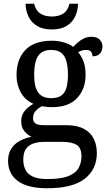

<svg xmlns="http://www.w3.org/2000/svg" viewBox="-20 -763 578 1023"><path d="M231 240Q127 240 75 201.5Q23 163 23 94Q23 55 40.5 28.5Q58 2 86.5 -13Q115 -28 148 -34Q128 -43 110.5 -63.5Q93 -84 93 -116Q93 -146 108.5 -168Q124 -190 158 -210Q115 -228 91.5 -269.5Q68 -311 68 -361Q68 -447 115 -496.5Q162 -546 256 -546Q292 -546 324 -536Q356 -526 370 -513Q380 -524 394 -536.5Q408 -549 426.5 -558Q445 -567 467 -567Q497 -567 511.5 -551.5Q526 -536 526 -515Q526 -494 513.5 -478.5Q501 -463 473 -463Q473 -474 466.5 -485.5Q460 -497 440 -497Q427 -497 417 -494Q407 -491 397 -485Q414 -464 425 -435.5Q436 -407 436 -364Q436 -290 391.5 -241Q347 -192 256 -192Q244 -192 228.5 -193.5Q213 -195 203 -197Q184 -187 170 -172Q156 -157 156 -134Q156 -116 167.5 -106Q179 -96 218 -96H331Q391 -96 427 -76.5Q463 -57 479.5 -23.5Q496 10 496 53Q496 139 431.5 189.5Q367 240 231 240ZM233 191Q305 191 344 175.5Q383 160 398.5 132.5Q414 105 414 70Q414 24 388 8.5Q362 -7 312 -7H214Q186 -7 161 0.5Q136 8 120 28Q104 48 104 88Q104 117 115 140.5Q126 164 154 177.5Q182 191 233 191ZM253 -240Q286 -240 305.5 -253Q325 -266 333.5 -294Q342 -322 342 -365Q342 -410 333 -439.5Q324 -469 304.5 -483Q285 -497 252 -497Q220 -497 200 -482.5Q180 -468 171 -438.5Q162 -409 162 -364Q162 -300 183.5 -270Q205 -240 253 -240ZM256 -606Q209 -606 178 -624.5Q147 -643 132 -674.5Q117 -706 116 -743H162Q170 -707 194.5 -691Q219 -675 256 -675Q293 -675 317.5 -691Q342 -707 350 -743H396Q395 -706 380 -674.5Q365 -643 334.5 -624.5Q304 -606 256 -606Z"/></svg>

Font: Noto Serif Lao
Style: Regular
Weight: 400
Designer: Monotype Design Team
Foundry: Monotype Imaging Inc.
Version: Version 2.003